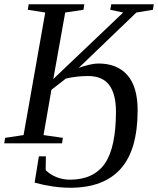

<svg xmlns="http://www.w3.org/2000/svg" viewBox="-32 -675 744 904"><path d="M333 -350 329 -352Q394 -376 431 -376Q520 -376 568 -321Q616 -266 616 -156Q616 31 536 120Q456 209 299 209Q220 209 131 185L151 61H184L183 126Q204 147 234 159Q264 171 297 171Q408 171 461 96Q514 20 514 -150Q514 -232 482 -275Q450 -317 383 -317Q328 -317 278 -305L210 -252L173 -39L264 -26L260 0H-12L-8 -26L79 -39L181 -616L99 -629L103 -655H365L361 -629L275 -616L219 -303L548 -616L487 -629L492 -655H692L688 -629L610 -616Z"/></svg>

Font: Libra Serif Modern
Style: Italic
Weight: 400
Italic angle: -12°
Designer: Stefan Peev, Context Ltd
Foundry: Stefan Peev, Context Ltd
Version: Version 1.000